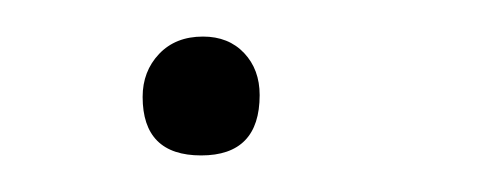

<svg xmlns="http://www.w3.org/2000/svg" viewBox="-20 -82 270 105"><path d="M91 -62Q105 -62 113.5 -53Q122 -44 122 -30Q122 3 90 3Q58 3 58 -29Q58 -43 67 -52.5Q76 -62 91 -62Z"/></svg>

Font: Alegreya Sans SC Light
Style: Italic
Weight: 300
Italic angle: -7°
Designer: Juan Pablo del Peral
Foundry: Huerta Tipografica
Version: Version 2.007